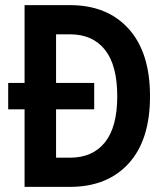

<svg xmlns="http://www.w3.org/2000/svg" viewBox="-20 -730 640 750"><path d="M76 0V-710H253Q399 -710 482.5 -617.5Q566 -525 566 -354Q566 -183 482.5 -91.5Q399 0 253 0ZM199 -114H253Q342 -114 390 -174Q438 -234 438 -354Q438 -475 390 -535.5Q342 -596 253 -596H199ZM12 -303V-406H348V-303Z"/></svg>

Font: Geist Mono SemiBold
Style: Regular
Weight: 600
Monospace: yes
Designer: Basement.studio, Andrés Briganti, Mateo Zaragoza
Foundry: Basement.studio, Vercel, Andrés Briganti, Guido Ferreyra, Mateo Zaragoza
Version: Version 1.500; ttfautohint (v1.8.4.7-5d5b)